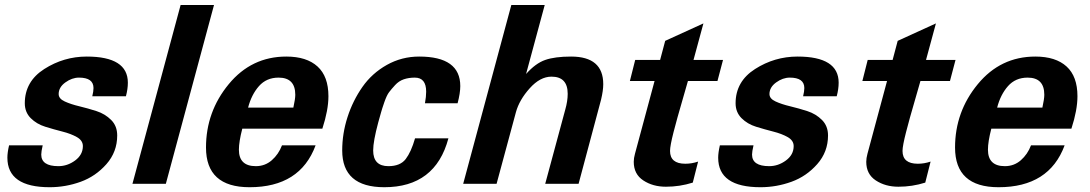

<svg xmlns="http://www.w3.org/2000/svg" viewBox="-20 -742 4400 775"><path d="M496.1 -408.2C496.1 -478.5 440.8 -513.7 330.1 -513.7C268.2 -513.7 211.1 -496.9 158.7 -463.4C106.3 -429.9 80.1 -383.8 80.1 -325.2C80.1 -301.1 88.1 -281.1 104 -265.1C120 -249.2 139.5 -237.6 162.6 -230.5C185.7 -223.3 208.8 -216.8 231.9 -210.9C255 -205.1 274.6 -197.6 290.5 -188.5C306.5 -179.4 314.5 -167.3 314.5 -152.3C314.5 -128.9 304 -109.5 283.2 -94.2C262.4 -78.9 239.9 -71.3 215.8 -71.3C169.6 -71.3 146.5 -86.9 146.5 -118.2C146.5 -126 148.4 -138.3 152.3 -155.3H16.6C12 -135.7 9.8 -119.1 9.8 -105.5C9.8 -26 66.7 13.7 180.7 13.7C223.6 13.7 265.3 6.3 305.7 -8.3C346 -22.9 380.7 -46.7 409.7 -79.6C438.6 -112.5 453.1 -151 453.1 -195.3C453.1 -220.7 445 -241.5 428.7 -257.8C412.4 -274.1 392.7 -286 369.6 -293.5C346.5 -300.9 323.4 -307.5 300.3 -313C277.2 -318.5 257.5 -325 241.2 -332.5C224.9 -340 216.8 -349.9 216.8 -362.3C216.8 -380.5 225.7 -396.2 243.7 -409.2C261.6 -422.2 279.9 -428.7 298.8 -428.7C337.9 -428.7 357.4 -414.7 357.4 -386.7C357.4 -377.6 355.8 -366.5 352.5 -353.5H488.3C493.5 -373 496.1 -391.3 496.1 -408.2Z M843.8 -721.7H709L514.6 0H649.4Z M1305.7 -353.5C1305.7 -406.9 1291 -446.9 1261.7 -473.6C1232.4 -500.3 1190.4 -513.7 1135.7 -513.7C1042 -513.7 964.5 -476.6 903.3 -402.3C842.1 -328.1 811.5 -242.8 811.5 -146.5C811.5 -39.7 870.1 13.7 987.3 13.7C1123.4 13.7 1212.2 -42.6 1253.9 -155.3H1118.2C1109 -131.2 1095.4 -111.2 1077.1 -95.2C1058.9 -79.3 1037.4 -71.3 1012.7 -71.3C967.1 -71.3 944.3 -93.4 944.3 -137.7C944.3 -159.2 948.9 -187.5 958 -222.7H1281.2C1297.5 -272.8 1305.7 -316.4 1305.7 -353.5ZM1171.9 -359.4C1171.9 -348.3 1169.3 -331.1 1164.1 -307.6H981.4C990.6 -342.8 1005.2 -371.7 1025.4 -394.5C1045.6 -417.3 1071.9 -428.7 1104.5 -428.7C1149.4 -428.7 1171.9 -405.6 1171.9 -359.4Z M1837.9 -394.5C1837.9 -474 1782.6 -513.7 1671.9 -513.7C1625 -513.7 1581.5 -502.4 1541.5 -480C1501.5 -457.5 1468.6 -427.9 1442.9 -391.1C1417.2 -354.3 1397.1 -313.8 1382.8 -269.5C1368.5 -225.3 1361.3 -180.3 1361.3 -134.8C1361.3 -35.8 1418 13.7 1531.2 13.7C1668.6 13.7 1754.9 -52.1 1790 -183.6H1655.3C1644.9 -147.1 1632.3 -119.3 1617.7 -100.1C1603 -80.9 1579.8 -71.3 1547.9 -71.3C1506.8 -71.3 1486.3 -92.4 1486.3 -134.8C1486.3 -159.5 1493.2 -197.3 1506.8 -248L1518.6 -290C1520.5 -297.2 1524.7 -310.2 1531.2 -329.1C1537.8 -348 1544.1 -361.5 1550.3 -369.6C1556.5 -377.8 1564.6 -387.4 1574.7 -398.4C1584.8 -409.5 1596.5 -417.3 1609.9 -421.9C1623.2 -426.4 1638 -428.7 1654.3 -428.7C1684.9 -428.7 1700.2 -409.8 1700.2 -372.1C1700.2 -358.4 1698.6 -342.8 1695.3 -325.2H1827.1C1834.3 -352.5 1837.9 -375.7 1837.9 -394.5Z M2415 -402.3C2415 -476.6 2371.7 -513.7 2285.2 -513.7C2241.5 -513.7 2206.7 -509.1 2180.7 -500C2154.6 -490.9 2128.9 -472 2103.5 -443.4L2178.7 -721.7H2043.9L1849.6 0H1984.4L2062.5 -289.1C2071.6 -322.3 2090.2 -354.5 2118.2 -385.7C2146.2 -417 2175.5 -432.6 2206.1 -432.6C2249.7 -432.6 2271.5 -409.5 2271.5 -363.3C2271.5 -343.8 2268.2 -322.6 2261.7 -299.8L2180.7 0H2315.4L2406.2 -339.8C2412.1 -364.6 2415 -385.4 2415 -402.3Z M2898.4 -500H2779.3L2819.3 -647.5L2665 -577.1L2644.5 -500H2543.9L2522.5 -415H2622.1L2543 -121.1C2539.7 -109.4 2538.1 -98.6 2538.1 -88.9C2538.1 -55.7 2550.9 -30.6 2576.7 -13.7C2602.4 3.3 2632.8 11.7 2668 11.7C2705.1 11.7 2741.2 6.2 2776.4 -4.9L2797.9 -89.8C2780.9 -84 2763.7 -81.1 2746.1 -81.1C2705.1 -81.1 2684.6 -98.3 2684.6 -132.8C2684.6 -146.5 2689.3 -171.7 2698.7 -208.5C2708.2 -245.3 2719.7 -286.9 2733.4 -333.5C2747.1 -380 2754.9 -407.2 2756.8 -415H2876Z M3365.2 -408.2C3365.2 -478.5 3309.9 -513.7 3199.2 -513.7C3137.4 -513.7 3080.2 -496.9 3027.8 -463.4C2975.4 -429.9 2949.2 -383.8 2949.2 -325.2C2949.2 -301.1 2957.2 -281.1 2973.1 -265.1C2989.1 -249.2 3008.6 -237.6 3031.7 -230.5C3054.9 -223.3 3078 -216.8 3101.1 -210.9C3124.2 -205.1 3143.7 -197.6 3159.7 -188.5C3175.6 -179.4 3183.6 -167.3 3183.6 -152.3C3183.6 -128.9 3173.2 -109.5 3152.3 -94.2C3131.5 -78.9 3109 -71.3 3085 -71.3C3038.7 -71.3 3015.6 -86.9 3015.6 -118.2C3015.6 -126 3017.6 -138.3 3021.5 -155.3H2885.7C2881.2 -135.7 2878.9 -119.1 2878.9 -105.5C2878.9 -26 2935.9 13.7 3049.8 13.7C3092.8 13.7 3134.4 6.3 3174.8 -8.3C3215.2 -22.9 3249.8 -46.7 3278.8 -79.6C3307.8 -112.5 3322.3 -151 3322.3 -195.3C3322.3 -220.7 3314.1 -241.5 3297.9 -257.8C3281.6 -274.1 3261.9 -286 3238.8 -293.5C3215.7 -300.9 3192.5 -307.5 3169.4 -313C3146.3 -318.5 3126.6 -325 3110.4 -332.5C3094.1 -340 3085.9 -349.9 3085.9 -362.3C3085.9 -380.5 3094.9 -396.2 3112.8 -409.2C3130.7 -422.2 3149.1 -428.7 3168 -428.7C3207 -428.7 3226.6 -414.7 3226.6 -386.7C3226.6 -377.6 3224.9 -366.5 3221.7 -353.5H3357.4C3362.6 -373 3365.2 -391.3 3365.2 -408.2Z M3836.9 -500H3717.8L3757.8 -647.5L3603.5 -577.1L3583 -500H3482.4L3460.9 -415H3560.5L3481.4 -121.1C3478.2 -109.4 3476.6 -98.6 3476.6 -88.9C3476.6 -55.7 3489.4 -30.6 3515.1 -13.7C3540.9 3.3 3571.3 11.7 3606.4 11.7C3643.6 11.7 3679.7 6.2 3714.8 -4.9L3736.3 -89.8C3719.4 -84 3702.1 -81.1 3684.6 -81.1C3643.6 -81.1 3623 -98.3 3623 -132.8C3623 -146.5 3627.8 -171.7 3637.2 -208.5C3646.6 -245.3 3658.2 -286.9 3671.9 -333.5C3685.5 -380 3693.4 -407.2 3695.3 -415H3814.5Z M4329.1 -353.5C4329.1 -406.9 4314.5 -446.9 4285.2 -473.6C4255.9 -500.3 4213.9 -513.7 4159.2 -513.7C4065.4 -513.7 3988 -476.6 3926.8 -402.3C3865.6 -328.1 3835 -242.8 3835 -146.5C3835 -39.7 3893.6 13.7 4010.7 13.7C4146.8 13.7 4235.7 -42.6 4277.3 -155.3H4141.6C4132.5 -131.2 4118.8 -111.2 4100.6 -95.2C4082.4 -79.3 4060.9 -71.3 4036.1 -71.3C3990.6 -71.3 3967.8 -93.4 3967.8 -137.7C3967.8 -159.2 3972.3 -187.5 3981.4 -222.7H4304.7C4321 -272.8 4329.1 -316.4 4329.1 -353.5ZM4195.3 -359.4C4195.3 -348.3 4192.7 -331.1 4187.5 -307.6H4004.9C4014 -342.8 4028.6 -371.7 4048.8 -394.5C4069 -417.3 4095.4 -428.7 4127.9 -428.7C4172.9 -428.7 4195.3 -405.6 4195.3 -359.4Z"/></svg>

Font: FreeUniversal
Style: BoldItalic
Weight: 700
Italic angle: -11°
Version: Version 1.001